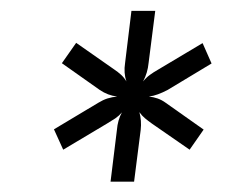

<svg xmlns="http://www.w3.org/2000/svg" viewBox="-20 -774 435 363"><path d="M189 -430.5 201 -528Q202.5 -547 210.5 -561.5Q205 -555 198 -550.2Q191 -545.5 182.5 -540.5L99.5 -491L82 -529.5L165.5 -579.5Q174.5 -585 183 -587.8Q191.5 -590.5 201.5 -591.5Q184 -593.5 168.5 -604L97 -654.5L124 -693L195.5 -643Q203 -638 209 -632.5Q215 -627 219 -620Q213.5 -636 216.5 -655L228.5 -753.5H273.5L261 -655.5Q260 -645.5 257.5 -637Q255 -628.5 250.5 -620Q256 -627 263.5 -632.5Q271 -638 280 -643L363 -692.5L380 -654L297 -604Q287.5 -599 278.8 -595.8Q270 -592.5 261.5 -591.5Q270 -590.5 278 -587.8Q286 -585 293.5 -579.5L365 -529L338.5 -491L267 -540.5Q260 -545.5 254 -550.5Q248 -555.5 243.5 -562Q248 -546 246 -528.5L233.5 -430.5Z"/></svg>

Font: Lato Medium
Style: Italic
Weight: 500
Italic angle: -7°
Designer: Lukasz Dziedzic
Foundry: tyPoland Lukasz Dziedzic
Version: Version 2.006; 2014-01-15